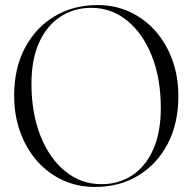

<svg xmlns="http://www.w3.org/2000/svg" viewBox="-20 -730 762 760"><path d="M366 -710Q435.5 -710 494 -682.8Q552.5 -655.5 595.5 -606.8Q638.5 -558 662.2 -492.5Q686 -427 686 -350Q686 -241 643.5 -160.2Q601 -79.5 526.8 -34.8Q452.5 10 356.5 10Q286.5 10 228 -17Q169.5 -44 126.5 -93Q83.5 -142 59.8 -208Q36 -274 36 -351.5Q36 -460 78.8 -540.5Q121.5 -621 196 -665.5Q270.5 -710 366 -710ZM616.5 -303Q616.5 -419 581 -508.5Q545.5 -598 483.2 -648.5Q421 -699 341.5 -699Q273 -699 219.5 -664.2Q166 -629.5 135.2 -562.5Q104.5 -495.5 104.5 -399Q104.5 -282 140.2 -192.2Q176 -102.5 238.5 -51.8Q301 -1 381.5 -1Q450 -1 503 -35.8Q556 -70.5 586.2 -137.8Q616.5 -205 616.5 -303Z"/></svg>

Font: Fraunces 144pt Light
Style: Regular
Weight: 300
Version: Version 1.000;[b76b70a41]